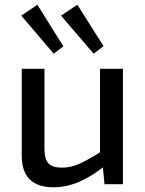

<svg xmlns="http://www.w3.org/2000/svg" viewBox="-20 -779 614 812"><path d="M168 -488V-150Q168 -106 185 -88Q202 -70 242 -70Q281 -70 319.5 -88Q358 -106 413 -141L424 -78Q368 -33 314.5 -10Q261 13 206 13Q72 13 72 -121V-488ZM500 -488V0H422L413 -93L403 -108V-488ZM307 -759 418 -584 376 -552 238 -713ZM138 -759 248 -583 207 -552 70 -713Z"/></svg>

Font: Exo 2 Medium
Style: Regular
Weight: 500
Designer: Natanael Gama
Foundry: Natanael Gama
Version: Version 2.010